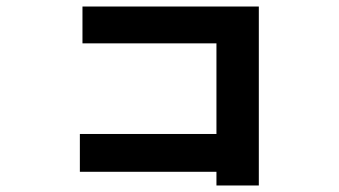

<svg xmlns="http://www.w3.org/2000/svg" viewBox="-20 -572 1040 589"><path d="M774 -3H644V-45H225V-161H644V-439H233V-552H774Z"/></svg>

Font: NanumGothicCoding
Style: Bold
Weight: 700
Monospace: yes
Designer: Kwon Bruce; Nicolas Noh; Sung-woo Choi; Go-un Cha; Soo-hyun Park;
Foundry: NHN Corporation
Version: Version 2.000;PS 1;hotconv 1.0.49;makeotf.lib2.0.14853